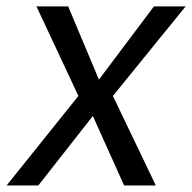

<svg xmlns="http://www.w3.org/2000/svg" viewBox="-23 -565 585 585"><path d="M184.7 -545.5H88.1L215.9 -272.7L-2.8 0H93.8L259.9 -211.6L355.1 0H451.7L321 -272.7L542.6 -545.5H446L278.4 -322.4Z"/></svg>

Font: Margiela Sans
Style: Italic
Weight: 400
Italic angle: -9.39999°
Designer: Stefan Endress, Andreas Faust
Version: Version 1.100;FEAKit 1.0